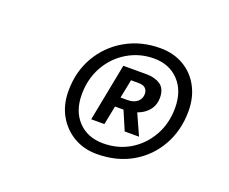

<svg xmlns="http://www.w3.org/2000/svg" viewBox="-76 -830 751 630"><g transform="rotate(20 300.0 -515.0)"><path d="M309 -316Q264 -316 228.5 -337Q193 -358 172.5 -394.5Q152 -431 152 -479Q152 -547 183 -600Q214 -653 267.5 -683.5Q321 -714 388 -714Q434 -714 469.5 -693.5Q505 -673 525 -636Q545 -599 545 -551Q545 -484 515 -430.5Q485 -377 432 -346.5Q379 -316 309 -316ZM317 -356Q369 -356 410 -380.5Q451 -405 475.5 -448Q500 -491 500 -546Q500 -605 467 -640Q434 -675 380 -675Q330 -675 288 -650Q246 -625 221.5 -581.5Q197 -538 197 -483Q197 -425 230 -390.5Q263 -356 317 -356ZM254 -417 293 -618H374Q403 -618 422.5 -605Q442 -592 442 -560Q442 -526 415 -504.5Q388 -483 341 -483H301L307 -517H344Q366 -517 378.5 -527.5Q391 -538 391 -555Q391 -567 383.5 -574.5Q376 -582 359 -582H325L334 -587L300 -417ZM341 -487 385 -497 421 -417H371Z"/></g></svg>

Font: Source Code Pro ExtraLight SemiBold
Style: Italic
Weight: 600
Italic angle: -11°
Monospace: yes
Version: Version 1.016;hotconv 1.0.116;makeotfexe 2.5.65601